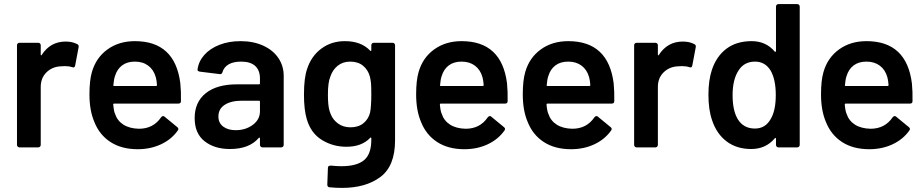

<svg xmlns="http://www.w3.org/2000/svg" viewBox="-20 -720 4512 938"><path d="M358 -504Q366 -500 364 -489L347 -399Q344 -387 332 -392Q317 -397 297 -397Q284 -397 277 -396Q235 -394 207 -366.5Q179 -339 179 -295V-12Q179 -7 175.5 -3.5Q172 0 167 0H75Q70 0 66.5 -3.5Q63 -7 63 -12V-499Q63 -504 66.5 -507.5Q70 -511 75 -511H167Q172 -511 175.5 -507.5Q179 -504 179 -499V-454Q179 -450 180.5 -449.5Q182 -449 184 -452Q226 -517 301 -517Q334 -517 358 -504Z M864 -226Q864 -214 852 -214H538Q533 -214 533 -209Q536 -176 542 -164Q553 -130 583 -111Q613 -92 659 -91Q729 -91 767 -147Q772 -153 777 -153Q781 -153 784 -150L846 -99Q855 -92 849 -83Q818 -39 766.5 -15Q715 9 653 9Q574 9 520 -26Q466 -61 441 -124Q417 -180 417 -259Q417 -327 429 -368Q449 -438 505 -478.5Q561 -519 639 -519Q835 -519 861 -313Q865 -272 864 -226ZM542 -349Q536 -332 534 -305Q532 -300 538 -300H742Q747 -300 747 -305Q745 -330 741 -343Q731 -379 704.5 -399Q678 -419 639 -419Q601 -419 576.5 -400.5Q552 -382 542 -349Z M1366 -349V-12Q1366 -7 1362.5 -3.5Q1359 0 1354 0H1262Q1257 0 1253.5 -3.5Q1250 -7 1250 -12V-44Q1250 -47 1248 -47.5Q1246 -48 1244 -46Q1198 8 1103 8Q1028 8 979.5 -30Q931 -68 931 -143Q931 -221 985 -264.5Q1039 -308 1138 -308H1245Q1250 -308 1250 -313V-337Q1250 -376 1227 -397.5Q1204 -419 1158 -419Q1120 -419 1097 -405.5Q1074 -392 1067 -368Q1064 -356 1053 -358L956 -370Q951 -371 947.5 -373.5Q944 -376 945 -380Q950 -420 978 -451.5Q1006 -483 1052 -501Q1098 -519 1155 -519Q1218 -519 1266 -497Q1314 -475 1340 -436.5Q1366 -398 1366 -349ZM1250 -176V-223Q1250 -228 1245 -228H1162Q1109 -228 1078 -208Q1047 -188 1047 -151Q1047 -119 1070.5 -101.5Q1094 -84 1131 -84Q1180 -84 1215 -110Q1250 -136 1250 -176Z M1806 -511H1898Q1903 -511 1906.5 -507.5Q1910 -504 1910 -499V-34Q1910 91 1838.5 144.5Q1767 198 1651 198Q1621 198 1590 195Q1579 194 1579 182L1582 100Q1582 89 1596 89Q1625 92 1648 92Q1723 92 1758.5 62.5Q1794 33 1794 -37V-44Q1794 -47 1792 -48Q1790 -49 1788 -46Q1747 -3 1672 -3Q1607 -3 1553 -36Q1499 -69 1479 -137Q1465 -183 1465 -258Q1465 -341 1481 -385Q1501 -446 1550 -482.5Q1599 -519 1665 -519Q1744 -519 1788 -473Q1790 -470 1792 -471Q1794 -472 1794 -475V-499Q1794 -504 1797.5 -507.5Q1801 -511 1806 -511ZM1794 -259Q1794 -297 1792.5 -313.5Q1791 -330 1787 -346Q1778 -379 1753.5 -399Q1729 -419 1691 -419Q1655 -419 1630 -399Q1605 -379 1594 -346Q1582 -318 1582 -258Q1582 -204 1590 -178L1595 -164Q1606 -135 1631.5 -116.5Q1657 -98 1692 -98Q1731 -98 1755.5 -118Q1780 -138 1788 -170Q1794 -199 1794 -259Z M2460 -226Q2460 -214 2448 -214H2134Q2129 -214 2129 -209Q2132 -176 2138 -164Q2149 -130 2179 -111Q2209 -92 2255 -91Q2325 -91 2363 -147Q2368 -153 2373 -153Q2377 -153 2380 -150L2442 -99Q2451 -92 2445 -83Q2414 -39 2362.5 -15Q2311 9 2249 9Q2170 9 2116 -26Q2062 -61 2037 -124Q2013 -180 2013 -259Q2013 -327 2025 -368Q2045 -438 2101 -478.5Q2157 -519 2235 -519Q2431 -519 2457 -313Q2461 -272 2460 -226ZM2138 -349Q2132 -332 2130 -305Q2128 -300 2134 -300H2338Q2343 -300 2343 -305Q2341 -330 2337 -343Q2327 -379 2300.5 -399Q2274 -419 2235 -419Q2197 -419 2172.5 -400.5Q2148 -382 2138 -349Z M2981 -226Q2981 -214 2969 -214H2655Q2650 -214 2650 -209Q2653 -176 2659 -164Q2670 -130 2700 -111Q2730 -92 2776 -91Q2846 -91 2884 -147Q2889 -153 2894 -153Q2898 -153 2901 -150L2963 -99Q2972 -92 2966 -83Q2935 -39 2883.5 -15Q2832 9 2770 9Q2691 9 2637 -26Q2583 -61 2558 -124Q2534 -180 2534 -259Q2534 -327 2546 -368Q2566 -438 2622 -478.5Q2678 -519 2756 -519Q2952 -519 2978 -313Q2982 -272 2981 -226ZM2659 -349Q2653 -332 2651 -305Q2649 -300 2655 -300H2859Q2864 -300 2864 -305Q2862 -330 2858 -343Q2848 -379 2821.5 -399Q2795 -419 2756 -419Q2718 -419 2693.5 -400.5Q2669 -382 2659 -349Z M3373 -504Q3381 -500 3379 -489L3362 -399Q3359 -387 3347 -392Q3332 -397 3312 -397Q3299 -397 3292 -396Q3250 -394 3222 -366.5Q3194 -339 3194 -295V-12Q3194 -7 3190.5 -3.5Q3187 0 3182 0H3090Q3085 0 3081.5 -3.5Q3078 -7 3078 -12V-499Q3078 -504 3081.5 -507.5Q3085 -511 3090 -511H3182Q3187 -511 3190.5 -507.5Q3194 -504 3194 -499V-454Q3194 -450 3195.5 -449.5Q3197 -449 3199 -452Q3241 -517 3316 -517Q3349 -517 3373 -504Z M3783 -700H3875Q3880 -700 3883.5 -696.5Q3887 -693 3887 -688V-12Q3887 -7 3883.5 -3.5Q3880 0 3875 0H3783Q3778 0 3774.5 -3.5Q3771 -7 3771 -12V-42Q3771 -45 3769 -46Q3767 -47 3765 -44Q3721 8 3650 8Q3579 8 3530 -29Q3481 -66 3459 -132Q3441 -183 3441 -257Q3441 -328 3458 -379Q3480 -445 3529 -482Q3578 -519 3652 -519Q3722 -519 3765 -468Q3767 -466 3769 -467Q3771 -468 3771 -471V-688Q3771 -693 3774.5 -696.5Q3778 -700 3783 -700ZM3770 -256Q3770 -331 3745 -375Q3718 -419 3669 -419Q3616 -419 3589 -377Q3559 -333 3559 -255Q3559 -182 3583 -140Q3611 -92 3668 -92Q3720 -92 3746 -140Q3770 -181 3770 -256Z M4438 -226Q4438 -214 4426 -214H4112Q4107 -214 4107 -209Q4110 -176 4116 -164Q4127 -130 4157 -111Q4187 -92 4233 -91Q4303 -91 4341 -147Q4346 -153 4351 -153Q4355 -153 4358 -150L4420 -99Q4429 -92 4423 -83Q4392 -39 4340.5 -15Q4289 9 4227 9Q4148 9 4094 -26Q4040 -61 4015 -124Q3991 -180 3991 -259Q3991 -327 4003 -368Q4023 -438 4079 -478.5Q4135 -519 4213 -519Q4409 -519 4435 -313Q4439 -272 4438 -226ZM4116 -349Q4110 -332 4108 -305Q4106 -300 4112 -300H4316Q4321 -300 4321 -305Q4319 -330 4315 -343Q4305 -379 4278.5 -399Q4252 -419 4213 -419Q4175 -419 4150.5 -400.5Q4126 -382 4116 -349Z"/></svg>

Font: Barlow SemiBold
Style: Regular
Weight: 600
Designer: Jeremy Tribby
Foundry: Tribby Type
Version: Version 1.422